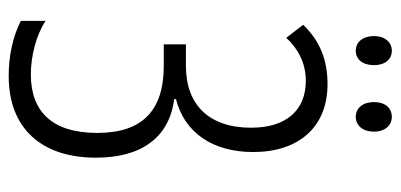

<svg xmlns="http://www.w3.org/2000/svg" viewBox="-260 -652 922 442"><g transform="rotate(90 201.0 -431.0)"><path d="M63 -831C63 -805 77 -789 97 -789C116 -789 130 -804 130 -831C130 -857 116 -872 97 -872C77 -872 63 -856 63 -831ZM215 -831C215 -805 229 -789 249 -789C268 -789 283 -804 283 -831C283 -857 268 -872 249 -872C229 -872 215 -857 215 -831ZM330 -553C330 -657 273 -724 174 -724C117 -724 74 -706 37 -668L67 -629C91 -655 124 -674 166 -674C233 -674 274 -630 274 -548C274 -451 221 -398 132 -398H82V-347H132C234 -347 286 -298 286 -194C286 -89 236 -41 151 -41C110 -41 61 -53 28 -75V-18C65 1 110 10 155 10C276 10 343 -66 343 -191C343 -296 296 -360 208 -371V-375C286 -395 330 -460 330 -553Z"/></g></svg>

Font: Noto Sans UI Condensed Light
Style: Regular
Weight: 300
Width: 3
Designer: Monotype Design Team
Foundry: Monotype Imaging Inc.
Version: Version 1.901